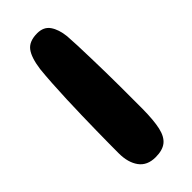

<svg xmlns="http://www.w3.org/2000/svg" viewBox="-201 -630 674 674"><g transform="rotate(-45 135.5 -293.0)"><path d="M132 7.5Q90.5 7.5 70.2 -20.5Q50 -48.5 50 -94Q50 -112.5 50.2 -141Q50.5 -169.5 51 -205Q51.5 -240.5 52.5 -279.5Q53.5 -318.5 55 -357.8Q56.5 -397 58.8 -433Q61 -469 64 -498Q71 -549.5 88.5 -572Q106 -594.5 145.5 -594.5Q177.5 -594.5 193 -572.2Q208.5 -550 212.5 -513Q214 -493 215.2 -463.2Q216.5 -433.5 217.2 -398.2Q218 -363 218.8 -326.2Q219.5 -289.5 219.5 -255Q219.5 -220.5 219.5 -191.8Q219.5 -163 219.5 -144.5Q219 -88.5 211.5 -55.2Q204 -22 185.2 -7.2Q166.5 7.5 132 7.5Z"/></g></svg>

Font: Gluten Medium
Style: Regular
Weight: 500
Designer: Tyler Finck
Foundry: Etcetera Type Company
Version: Version 1.300